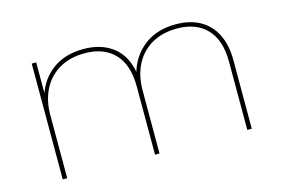

<svg xmlns="http://www.w3.org/2000/svg" viewBox="-74 -674 1215 828"><g transform="rotate(-15 534.0 -260.0)"><path d="M115 0V-517H135V-371L133 -374Q155 -441 210 -480.5Q265 -520 346 -520Q426 -520 478 -479.5Q530 -439 543 -359L540 -360Q559 -431 615.5 -475.5Q672 -520 758 -520Q820 -520 865 -495.5Q910 -471 934.5 -423Q959 -375 959 -305V0H939V-305Q939 -401 891.5 -451Q844 -501 759 -501Q693 -501 645.5 -473.5Q598 -446 572.5 -396.5Q547 -347 547 -281V0H527V-305Q527 -401 479.5 -451Q432 -501 347 -501Q281 -501 233.5 -473.5Q186 -446 160.5 -396.5Q135 -347 135 -281V0Z"/></g></svg>

Font: Montserrat Alternates Thin
Style: Regular
Weight: 100
Designer: Julieta Ulanovsky
Foundry: Julieta Ulanovsky
Version: Version 9.000